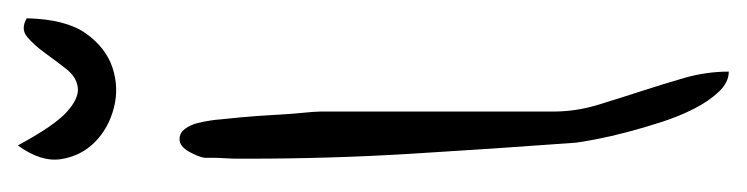

<svg xmlns="http://www.w3.org/2000/svg" viewBox="-325 -490 821 211"><g transform="rotate(-90 85.5 -384.5)"><path d="M34.2 -162.1Q27.3 -255.9 22 -343.8Q16.6 -431.6 16.6 -524.4Q16.6 -526.4 16.6 -533.2Q16.6 -540 17.1 -547.4Q17.6 -554.7 17.6 -561.5Q17.6 -568.4 17.6 -570.3Q18.6 -577.1 24.4 -587.4Q30.3 -597.7 38.1 -597.7Q44.9 -597.7 49.3 -591.8Q53.7 -585.9 55.7 -578.1Q57.6 -570.3 58.6 -563.5Q59.6 -556.6 59.6 -554.7Q60.5 -546.9 62 -530.8Q63.5 -514.6 64.5 -497.1Q65.4 -479.5 66.9 -463.9Q68.4 -448.2 68.4 -443.4Q68.4 -436.5 68.4 -417Q68.4 -397.5 68.4 -371.1Q68.4 -344.7 68.4 -314.9Q68.4 -285.2 68.4 -258.8Q68.4 -232.4 68.4 -213.4Q68.4 -194.3 68.4 -187.5Q68.4 -162.1 75.7 -138.2Q83 -114.3 90.8 -90.3Q98.6 -66.4 105.5 -42.5Q112.3 -18.6 112.3 5.9Q100.6 5.9 90.3 -4.9Q80.1 -15.6 71.8 -31.7Q63.5 -47.9 57.1 -67.4Q50.8 -86.9 45.9 -105.5Q41 -124 38.1 -139.2Q35.2 -154.3 34.2 -162.1ZM170.9 -765.6Q169.9 -722.7 154.3 -700.7Q138.7 -678.7 116.7 -671.4Q94.7 -664.1 72.3 -669.9Q49.8 -675.8 34.7 -690.9Q19.5 -706.1 16.1 -728Q12.7 -750 31.2 -775.4Q52.7 -735.4 67.9 -721.7Q83 -708 94.7 -709.5Q106.4 -710.9 115.2 -722.2Q124 -733.4 132.8 -745.6Q141.6 -757.8 150.4 -765.1Q159.2 -772.5 170.9 -765.6Z"/></g></svg>

Font: Zeyada
Style: Regular
Weight: 400
Version: Version 1.002 2010